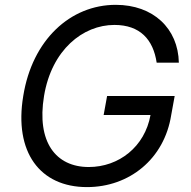

<svg xmlns="http://www.w3.org/2000/svg" viewBox="-20 -757 783 787"><path d="M622.2 -500H713.1C710.2 -640.6 608 -737.2 454.5 -737.2C268.5 -737.2 112.2 -593.8 75.3 -363.6C36.9 -133.5 143.5 9.9 336.6 9.9C509.9 9.9 653.4 -105.1 681.8 -285.5L696 -363.6H419L404.8 -285.5H596.9C573.5 -155.2 467 -72.4 343.8 -72.4C208.8 -72.4 129.3 -174.7 160.5 -363.6C191.8 -552.6 319.6 -654.8 448.9 -654.8C554 -654.8 608 -595.2 622.2 -500Z"/></svg>

Font: Margiela Sans
Style: Italic
Weight: 400
Italic angle: -9.39999°
Designer: Stefan Endress, Andreas Faust
Version: Version 1.100;FEAKit 1.0